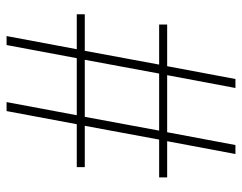

<svg xmlns="http://www.w3.org/2000/svg" viewBox="-98 -656 754 599"><g transform="rotate(90 279.5 -357.0)"><path d="M93 0H121L162 -219H340L299 0H327L368 -219H502V-244H373L416 -476H534V-501H421L461 -714H433L393 -501H215L255 -714H227L187 -501H57V-476H182L139 -244H25V-219H134ZM167 -244 210 -476H388L345 -244Z"/></g></svg>

Font: Noto Serif Georgian Thin
Style: Regular
Weight: 100
Designer: Monotype Design Team, Akaki Razmadze
Foundry: Google LLC
Version: Version 2.003